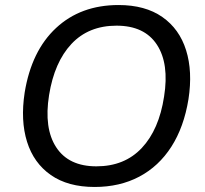

<svg xmlns="http://www.w3.org/2000/svg" viewBox="-20 -734 815 763"><path d="M78 -366Q105 -532 203 -623Q301 -714 451 -714Q557 -714 625 -666.5Q693 -619 719.5 -534.5Q746 -450 729 -340Q711 -229 661 -151Q611 -73 533.5 -32Q456 9 356 9Q250 9 182 -38.5Q114 -86 87.5 -170.5Q61 -255 78 -366ZM175 -356Q154 -224 203.5 -148.5Q253 -73 363 -73Q475 -73 543.5 -146Q612 -219 632 -350Q653 -481 603.5 -556.5Q554 -632 443 -632Q332 -632 264 -559.5Q196 -487 175 -356Z"/></svg>

Font: Mulish Medium
Style: Italic
Weight: 500
Italic angle: -9°
Designer: Vernon Adams
Foundry: Vernon Adams
Version: Version 3.603; ttfautohint (v1.8.3)